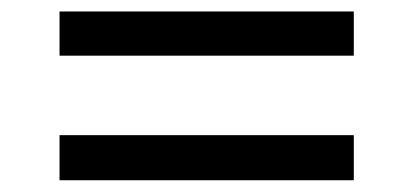

<svg xmlns="http://www.w3.org/2000/svg" viewBox="-20 -422 706 328"><path d="M81.7 -326.9V-402.4H584.4V-326.9ZM81.7 -114.1V-191.1H584.4V-114.1Z"/></svg>

Font: Archivo SemiBold SemiExpanded
Style: Regular
Weight: 600
Width: 6
Version: Version 2.001